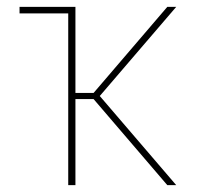

<svg xmlns="http://www.w3.org/2000/svg" viewBox="-20 -540 640 560"><path d="M468 0 253 -251H200V0H179V-501H37V-520H200V-269H253L468 -520H494L271 -260L494 0Z"/></svg>

Font: Iosevka Aile Thin
Style: Regular
Weight: 100
Designer: Belleve Invis
Foundry: Belleve Invis
Version: Version 31.1.0; ttfautohint (v1.8.4)